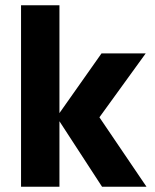

<svg xmlns="http://www.w3.org/2000/svg" viewBox="-20 -710 588 730"><path d="M206 0H60V-690H206V-280L366 -507H534L358 -264L537 0H368L206 -249Z"/></svg>

Font: Hind Madurai
Style: Bold
Weight: 700
Designer: Jyotish Sonowal
Foundry: Indian Type Foundry
Version: Version 0.702;PS 1.0;hotconv 1.0.81;makeotf.lib2.5.63406